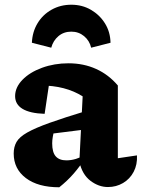

<svg xmlns="http://www.w3.org/2000/svg" viewBox="-20 -782 600 813"><path d="M437 10Q398 10 363 -16.5Q328 -43 316 -97L330 -374Q257 -420 152 -420Q138 -420 123.5 -418.5Q109 -417 95 -415L193 -461L169 -300Q107 -302 75.5 -321Q44 -340 44 -375Q44 -412 75 -444Q106 -476 158 -495Q210 -514 270 -514Q334 -514 387 -490Q440 -466 479 -420V-112L560 -124Q562 -85 546 -54.5Q530 -24 501 -7Q472 10 437 10ZM231 11Q141 11 89.5 -28Q38 -67 38 -132Q38 -160 50 -181Q62 -202 95.5 -221Q129 -240 190.5 -262Q252 -284 351 -314V-235L160 -211L210 -232Q206 -217 203.5 -202.5Q201 -188 201 -175Q201 -137 216 -120Q231 -103 261 -103Q281 -103 301 -109Q321 -115 343 -127V-116Q319 -78 292 -47Q265 -16 231 11ZM282 -762Q328 -762 365 -740.5Q402 -719 424.5 -683Q447 -647 448 -601L366 -580Q359 -610 336 -629Q313 -648 282 -648Q250 -648 227.5 -629Q205 -610 197 -580L115 -601Q117 -647 139 -683.5Q161 -720 198.5 -741Q236 -762 282 -762Z"/></svg>

Font: Piazzolla Thin Black
Style: Regular
Weight: 900
Version: Version 2.005